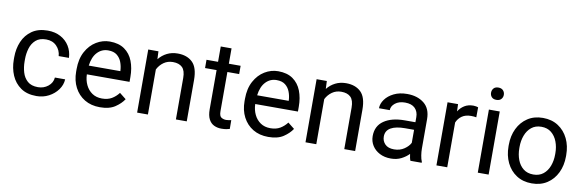

<svg xmlns="http://www.w3.org/2000/svg" viewBox="-51 -1148 4814 1583"><g transform="rotate(10 2356.0 -356.0)"><path d="M280.3 -64.5Q328.6 -64.5 365 -93.5Q401.4 -122.6 404.8 -167H490.7Q488.3 -120.1 459.2 -79.8Q430.2 -39.6 383.3 -14.9Q336.4 9.8 280.3 9.8Q200.7 9.8 148.7 -26.6Q96.7 -63 71 -123Q45.4 -183.1 45.4 -253.9V-274.4Q45.4 -345.2 71 -405.3Q96.7 -465.3 148.9 -501.7Q201.2 -538.1 280.3 -538.1Q342.3 -538.1 388.7 -512.9Q435.1 -487.8 461.7 -444.6Q488.3 -401.4 490.7 -346.7H404.8Q401.4 -395.5 367.9 -429.7Q334.5 -463.9 280.3 -463.9Q224.6 -463.9 193.1 -435.5Q161.6 -407.2 148.7 -363.8Q135.7 -320.3 135.7 -274.4V-253.9Q135.7 -207.5 148.4 -164.1Q161.1 -120.6 192.6 -92.5Q224.1 -64.5 280.3 -64.5Z M811.5 9.8Q737.8 9.8 683.3 -22.9Q628.9 -55.7 598.9 -113.5Q568.8 -171.4 568.8 -245.6V-266.1Q568.8 -352.5 601.8 -413.3Q634.8 -474.1 687.7 -506.1Q740.7 -538.1 799.8 -538.1Q875.5 -538.1 923.6 -504.2Q971.7 -470.2 994.4 -411.9Q1017.1 -353.5 1017.1 -279.3V-238.8H659.7Q661.1 -190.4 680.2 -150.6Q699.2 -110.8 733.6 -87.4Q768.1 -64 816.4 -64Q864.3 -64 897.5 -83.5Q930.7 -103 955.6 -135.7L1010.3 -92.3Q984.9 -53.2 937.5 -21.7Q890.1 9.8 811.5 9.8ZM799.8 -463.9Q746.1 -463.9 709 -424.8Q671.9 -385.7 662.6 -312.5H926.8V-319.3Q924.8 -354.5 912.4 -387.7Q899.9 -420.9 873 -442.4Q846.2 -463.9 799.8 -463.9Z M1341.8 -461.9Q1298.3 -461.9 1265.1 -438.5Q1231.9 -415 1212.9 -377.4V0H1122.6V-528.3H1208L1210.9 -462.4Q1239.3 -498 1279.3 -518.1Q1319.3 -538.1 1368.7 -538.1Q1446.8 -538.1 1492.4 -494.1Q1538.1 -450.2 1538.1 -346.2V0H1447.3V-347.2Q1447.3 -409.2 1420.2 -435.5Q1393.1 -461.9 1341.8 -461.9Z M1896 -528.3V-459H1797.4V-130.9Q1797.4 -90.3 1815.2 -79.1Q1833 -67.9 1855.5 -67.9Q1866.7 -67.9 1879.2 -70.1Q1891.6 -72.3 1897.9 -73.7L1898.4 0Q1887.7 3.4 1870.4 6.6Q1853 9.8 1828.6 9.8Q1795.4 9.8 1767.6 -3.4Q1739.7 -16.6 1723.4 -47.6Q1707 -78.6 1707 -131.3V-459H1610.4V-528.3H1707V-656.7H1797.4V-528.3Z M2221.2 9.8Q2147.5 9.8 2093 -22.9Q2038.6 -55.7 2008.5 -113.5Q1978.5 -171.4 1978.5 -245.6V-266.1Q1978.5 -352.5 2011.5 -413.3Q2044.4 -474.1 2097.4 -506.1Q2150.4 -538.1 2209.5 -538.1Q2285.2 -538.1 2333.3 -504.2Q2381.3 -470.2 2404.1 -411.9Q2426.8 -353.5 2426.8 -279.3V-238.8H2069.3Q2070.8 -190.4 2089.8 -150.6Q2108.9 -110.8 2143.3 -87.4Q2177.7 -64 2226.1 -64Q2273.9 -64 2307.1 -83.5Q2340.3 -103 2365.2 -135.7L2419.9 -92.3Q2394.5 -53.2 2347.2 -21.7Q2299.8 9.8 2221.2 9.8ZM2209.5 -463.9Q2155.8 -463.9 2118.7 -424.8Q2081.5 -385.7 2072.3 -312.5H2336.4V-319.3Q2334.5 -354.5 2322 -387.7Q2309.6 -420.9 2282.7 -442.4Q2255.9 -463.9 2209.5 -463.9Z M2751.5 -461.9Q2708 -461.9 2674.8 -438.5Q2641.6 -415 2622.6 -377.4V0H2532.2V-528.3H2617.7L2620.6 -462.4Q2648.9 -498 2689 -518.1Q2729 -538.1 2778.3 -538.1Q2856.4 -538.1 2902.1 -494.1Q2947.8 -450.2 2947.8 -346.2V0H2856.9V-347.2Q2856.9 -409.2 2829.8 -435.5Q2802.7 -461.9 2751.5 -461.9Z M3410.6 0Q3406.2 -9.8 3403.1 -24.7Q3399.9 -39.6 3397.9 -55.7Q3372.6 -28.8 3334.5 -9.5Q3296.4 9.8 3247.6 9.8Q3193.8 9.8 3153.6 -11.2Q3113.3 -32.2 3091.1 -67.6Q3068.8 -103 3068.8 -147Q3068.8 -231.9 3133.3 -276.1Q3197.8 -320.3 3306.6 -320.3H3396V-362.3Q3396 -409.2 3367.9 -437.3Q3339.8 -465.3 3284.7 -465.3Q3233.4 -465.3 3201.9 -440.2Q3170.4 -415 3170.4 -381.8H3080.1Q3080.1 -419.9 3106 -455.8Q3131.8 -491.7 3179 -514.9Q3226.1 -538.1 3290 -538.1Q3376 -538.1 3431.2 -494.1Q3486.3 -450.2 3486.3 -361.3V-115.2Q3486.3 -88.9 3491 -59.1Q3495.6 -29.3 3504.9 -7.8V0ZM3260.7 -69.3Q3309.6 -69.3 3345.5 -93.8Q3381.3 -118.2 3396 -147.9V-256.8H3321.3Q3243.7 -256.8 3201.7 -232.7Q3159.7 -208.5 3159.7 -159.2Q3159.7 -121.6 3185.1 -95.5Q3210.4 -69.3 3260.7 -69.3Z M3883.8 -531.2 3883.3 -447.3Q3863.3 -451.2 3839.4 -451.2Q3793 -451.2 3763.2 -430.4Q3733.4 -409.7 3718.8 -375V0H3628.4V-528.3H3716.3L3718.3 -467.8Q3738.3 -500 3769.3 -519Q3800.3 -538.1 3843.8 -538.1Q3853.5 -538.1 3866.2 -535.9Q3878.9 -533.7 3883.8 -531.2Z M3967.8 -668.5Q3967.8 -690.4 3981.2 -705.6Q3994.6 -720.7 4021 -720.7Q4046.9 -720.7 4060.8 -705.6Q4074.7 -690.4 4074.7 -668.5Q4074.7 -647.5 4060.8 -632.6Q4046.9 -617.7 4021 -617.7Q3994.6 -617.7 3981.2 -632.6Q3967.8 -647.5 3967.8 -668.5ZM4065.4 -528.3V0H3974.6V-528.3Z M4186.5 -258.3V-269.5Q4186.5 -346.2 4215.8 -406.7Q4245.1 -467.3 4298.8 -502.7Q4352.5 -538.1 4426.3 -538.1Q4501 -538.1 4554.9 -502.7Q4608.9 -467.3 4638.2 -406.7Q4667.5 -346.2 4667.5 -269.5V-258.3Q4667.5 -182.1 4638.2 -121.3Q4608.9 -60.5 4555.2 -25.4Q4501.5 9.8 4427.2 9.8Q4353 9.8 4299.1 -25.4Q4245.1 -60.5 4215.8 -121.3Q4186.5 -182.1 4186.5 -258.3ZM4276.9 -269.5V-258.3Q4276.9 -206.1 4293.5 -161.9Q4310.1 -117.7 4343.5 -91.1Q4377 -64.5 4427.2 -64.5Q4477.1 -64.5 4510.3 -91.1Q4543.5 -117.7 4560.1 -161.9Q4576.7 -206.1 4576.7 -258.3V-269.5Q4576.7 -321.3 4559.8 -365.5Q4543 -409.7 4509.8 -436.8Q4476.6 -463.9 4426.3 -463.9Q4376.5 -463.9 4343.3 -436.8Q4310.1 -409.7 4293.5 -365.5Q4276.9 -321.3 4276.9 -269.5Z"/></g></svg>

Font: Vazirmatn RD
Style: Regular
Weight: 400
Designer: Saber Rastikerdar
Foundry: Saber Rastikerdar
Version: Version 32.102